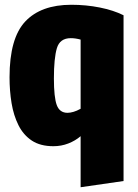

<svg xmlns="http://www.w3.org/2000/svg" viewBox="-20 -603 578 805"><path d="M318 182V-32Q296 -13 266.5 -1.5Q237 10 204 10Q149 10 113.5 -13.5Q78 -37 57.5 -78Q37 -119 28.5 -170.5Q20 -222 20 -279Q20 -443 86 -513Q152 -583 279 -583Q341 -583 398.5 -571.5Q456 -560 498 -539V156ZM263 -130Q274 -130 288 -134Q302 -138 318 -147V-437Q296 -443 277 -443Q231 -443 218.5 -401Q206 -359 206 -274Q206 -195 218 -162.5Q230 -130 263 -130Z"/></svg>

Font: Protest Strike
Style: Regular
Weight: 400
Designer: Octavio Pardo
Foundry: Ashler Design
Version: Version 2.005; ttfautohint (v1.8.4.7-5d5b)